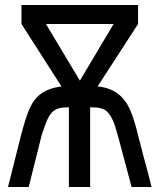

<svg xmlns="http://www.w3.org/2000/svg" viewBox="-20 -747 640 769"><path d="M226 -401 66 -651V-727H533V-651L371 -401Q421 -395.5 451.8 -372Q482.5 -348.5 500.2 -309Q518 -269.5 533 -205Q536.5 -190.5 553.5 -126Q574 -51.5 587 2H507L454 -197Q446.5 -225 441.2 -241.2Q436 -257.5 428 -273Q415 -299 397.8 -308Q380.5 -317 352 -317H341V2H256V-317H248Q218.5 -317 201.8 -307.5Q185 -298 173 -275Q162.5 -253.5 147 -206L95 2H12L65 -208Q83 -277.5 99.5 -314.2Q116 -351 145 -372.2Q174 -393.5 226 -401ZM435 -651H164L300 -424Z"/></svg>

Font: JuliaMono
Style: Regular
Weight: 400
Monospace: yes
Designer: cormullion
Foundry: corm
Version: Version 0.055; ttfautohint (v1.8.4)